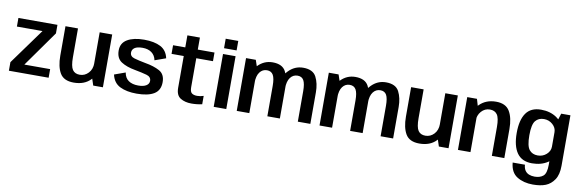

<svg xmlns="http://www.w3.org/2000/svg" viewBox="-62 -1326 6418 2122"><g transform="rotate(10 3147.0 -265.0)"><path d="M35 0H481V-96.5H185.5V-88L475.5 -496.5V-592.5H37.5V-496H331L330.5 -504L35 -96Z M981.5 0H1090V-592.5H949.5V-97ZM706 -593H565.5V-263Q565.5 -138.5 608.2 -66.8Q651 5 762 5Q882.5 5 950.5 -66.5Q1018.5 -138 1018.5 -214L950 -246.5Q950 -177.5 909.8 -134.8Q869.5 -92 813 -92Q758 -92 732 -130.2Q706 -168.5 706 -269Z M1468 4.5Q1595.5 4.5 1663 -36.8Q1730.5 -78 1730.5 -170Q1730.5 -259.5 1666 -294.5Q1601.5 -329.5 1506 -345.5Q1428.5 -360 1379 -374.5Q1329.5 -389 1329.5 -432.5Q1329.5 -466.5 1358.2 -486.2Q1387 -506 1446.5 -506Q1509.5 -506 1549.2 -476.5Q1589 -447 1599.5 -393L1723 -437Q1704.5 -524 1634 -560.8Q1563.5 -597.5 1448.5 -597.5Q1331.5 -597.5 1261.2 -556.5Q1191 -515.5 1191 -432Q1191 -344 1250.5 -305.5Q1310 -267 1407 -250Q1487 -235 1539.2 -220.5Q1591.5 -206 1591.5 -159.5Q1591.5 -126.5 1560.2 -106.8Q1529 -87 1470 -87Q1403 -87 1361.5 -115.8Q1320 -144.5 1310 -205L1186.5 -160.5Q1206.5 -69 1281 -32.2Q1355.5 4.5 1468 4.5Z M2084 7Q2146.5 7 2203.5 -6V-100Q2168.5 -87.5 2131.5 -87.5Q2093 -87.5 2071.8 -103.5Q2050.5 -119.5 2050.5 -170.5V-495.5H2238V-592.5H2050.5V-727.5H1910V-592.5H1773V-495.5H1910V-139Q1910 -55.5 1960.2 -24.2Q2010.5 7 2084 7Z M2333.5 0H2474.5V-593H2333.5ZM2333.5 -764.5V-658H2474.5V-764.5Z M2592 0H2733V-499.5L2701.5 -592.5H2592ZM2935.5 0H3076V-353Q3076 -454 3038.2 -525.8Q3000.5 -597.5 2890.5 -597.5Q2795 -597.5 2726 -526.2Q2657 -455 2657 -370L2732 -338Q2732 -417.5 2763 -459Q2794 -500.5 2844 -500.5Q2892.5 -500.5 2914 -463Q2935.5 -425.5 2935.5 -342ZM3277.5 0H3418V-353Q3418 -454 3380.8 -525.8Q3343.5 -597.5 3234 -597.5Q3138.5 -597.5 3069.5 -525.5Q3000.5 -453.5 3000.5 -370L3075 -338Q3075 -417.5 3106.2 -459Q3137.5 -500.5 3187.5 -500.5Q3236 -500.5 3256.8 -463Q3277.5 -425.5 3277.5 -342Z M3521 0H3662V-499.5L3630.5 -592.5H3521ZM3864.5 0H4005V-353Q4005 -454 3967.2 -525.8Q3929.5 -597.5 3819.5 -597.5Q3724 -597.5 3655 -526.2Q3586 -455 3586 -370L3661 -338Q3661 -417.5 3692 -459Q3723 -500.5 3773 -500.5Q3821.5 -500.5 3843 -463Q3864.5 -425.5 3864.5 -342ZM4206.5 0H4347V-353Q4347 -454 4309.8 -525.8Q4272.5 -597.5 4163 -597.5Q4067.5 -597.5 3998.5 -525.5Q3929.5 -453.5 3929.5 -370L4004 -338Q4004 -417.5 4035.2 -459Q4066.5 -500.5 4116.5 -500.5Q4165 -500.5 4185.8 -463Q4206.5 -425.5 4206.5 -342Z M4860.5 0H4969V-592.5H4828.5V-97ZM4585 -593H4444.5V-263Q4444.5 -138.5 4487.2 -66.8Q4530 5 4641 5Q4761.5 5 4829.5 -66.5Q4897.5 -138 4897.5 -214L4829 -246.5Q4829 -177.5 4788.8 -134.8Q4748.5 -92 4692 -92Q4637 -92 4611 -130.2Q4585 -168.5 4585 -269Z M5074.5 0H5215V-486L5183.5 -592.5H5074.5ZM5455 0H5595V-325.5Q5595 -450 5551.5 -524Q5508 -598 5398.5 -598Q5285 -598 5213.8 -526.5Q5142.5 -455 5142.5 -379L5210.5 -344Q5210.5 -413 5250 -457Q5289.5 -501 5346 -501Q5401 -501 5428 -462.8Q5455 -424.5 5455 -324Z M5955 233.5Q6041 233.5 6098.2 210.8Q6155.5 188 6194 131Q6232.5 74 6232.5 -26V-592.5H6129L6091.5 -474V-11.5Q6091.5 84.5 6055.2 114.2Q6019 144 5959.5 144Q5924 144 5896 132.8Q5868 121.5 5851.5 96.8Q5835 72 5832 32.5H5694.5Q5704 143 5777.8 188.2Q5851.5 233.5 5955 233.5ZM5905.5 4Q6008 4 6080.8 -44.2Q6153.5 -92.5 6153.5 -151L6091.5 -216.5Q6091.5 -166 6050.5 -129.2Q6009.5 -92.5 5952.5 -92.5Q5891.5 -92.5 5857.5 -134.5Q5823.5 -176.5 5823.5 -297Q5823.5 -417 5857.5 -459Q5891.5 -501 5952.5 -501Q6009.5 -501 6050.5 -464.2Q6091.5 -427.5 6091.5 -378L6153.5 -439.5Q6153.5 -496.5 6080 -547Q6006.5 -597.5 5904 -597.5Q5789 -597.5 5735.2 -520.2Q5681.5 -443 5681.5 -297.5Q5681.5 -152.5 5736 -74.2Q5790.5 4 5905.5 4Z"/></g></svg>

Font: Anybody UltraCondensed Thin SemiBold
Style: Regular
Weight: 600
Version: Version 1.111